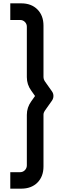

<svg xmlns="http://www.w3.org/2000/svg" viewBox="-20 -914 479 1148"><path d="M107 214H41.5V115.5H100.5Q117 115.5 128.8 103.5Q140.5 91.5 140.5 74.5V-227.5Q140.5 -271.5 166.5 -307.5L189.5 -340L166.5 -372.5Q140.5 -408.5 140.5 -452.5V-754.5Q140.5 -771 128.8 -782.8Q117 -794.5 100.5 -794.5H41.5V-894H107Q167.5 -894 203.8 -857.5Q240 -821 240 -761V-452.5Q240 -441 247 -429.5L290.5 -368Q299.5 -355.5 299.5 -340.2Q299.5 -325 290.5 -312L247 -250.5Q240 -240 240 -227.5V81.5Q240 141.5 203.8 177.8Q167.5 214 107 214Z"/></svg>

Font: Cns Manrope SemBd
Style: Regular
Weight: 600
Designer: Mikhail Sharanda
Foundry: Mikhail Sharanda
Version: Version 4.504